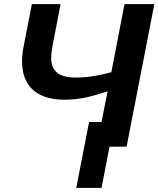

<svg xmlns="http://www.w3.org/2000/svg" viewBox="-20 -708 765 927"><path d="M410.2 -119.1H470.2L499.5 -267.1Q427.2 -243.2 381.6 -234.9Q335.9 -226.6 292.5 -226.6Q191.4 -226.6 138.9 -274.2Q86.4 -321.8 86.4 -413.1Q86.4 -445.3 94.2 -484.4L133.8 -688H272.5L233.4 -485.8Q230 -467.8 228.5 -453.4Q227.1 -439 227.1 -428.7Q227.1 -380.9 255.9 -357.2Q284.7 -333.5 345.7 -333.5Q372.6 -333.5 400.4 -336.4Q428.2 -339.4 457.5 -345.2Q486.8 -351.1 517.6 -359.4L581.1 -688H725.1L591.3 0H508.8L470.2 199.2H348.1Z"/></svg>

Font: Arimo
Style: Italic
Weight: 400
Italic angle: -12°
Designer: Steve Matteson
Foundry: Monotype Imaging Inc.
Version: Version 1.33